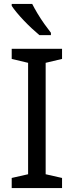

<svg xmlns="http://www.w3.org/2000/svg" viewBox="-20 -964 379 984"><path d="M298 0H40V-52L124 -71V-642L40 -662V-714H298V-662L214 -642V-71L298 -52ZM145 -944Q156 -922 172.5 -894.5Q189 -867 207.5 -841Q226 -815 241 -796V-784H182Q165 -798 144 -817.5Q123 -837 102.5 -858.5Q82 -880 65.5 -900Q49 -920 40 -934V-944Z"/></svg>

Font: Noto Sans Sora Sompeng
Style: Regular
Weight: 400
Designer: Monotype Design Team. David Williams.
Foundry: Monotype Imaging Inc.
Version: Version 2.101